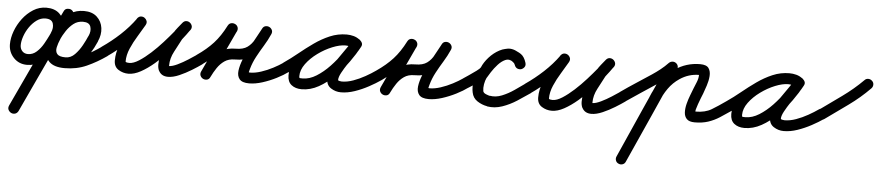

<svg xmlns="http://www.w3.org/2000/svg" viewBox="-59 -524 4864 1064"><g transform="rotate(5 2373.0 8.0)"><path d="M215 -114Q204 -119 200 -130.5Q196 -142 201 -154Q214 -182 206.5 -206Q199 -230 164 -230Q138 -230 115.5 -213.5Q93 -197 76 -172.5Q59 -148 49.5 -120.5Q40 -93 40 -71Q40 -51 52 -38Q64 -25 84 -25Q111 -25 132.5 -44.5Q154 -64 169 -90.5Q184 -117 194 -138Q210 -173 226.5 -207.5Q243 -242 260 -277Q266 -291 278 -293.5Q290 -296 300 -292Q310 -287 315.5 -276Q321 -265 314 -252Q251 -115 187 21Q123 157 60 294Q53 307 41.5 310Q30 313 20 308Q10 303 4.5 292.5Q-1 282 5 268Q54 165 102.5 61Q151 -43 200 -147Q200 -147 200 -147Q200 -147 200 -147Q216 -182 240 -215Q264 -248 297 -269Q330 -290 373 -290Q419 -290 445.5 -265.5Q472 -241 477 -204Q482 -167 464 -128Q464 -128 464 -129Q465 -129 465 -129Q450 -94 426.5 -56Q403 -18 370 8.5Q337 35 293 35Q234 35 207 8Q180 -19 180.5 -61.5Q181 -104 202 -150Q208 -163 219.5 -166Q231 -169 242 -164Q252 -159 257.5 -148.5Q263 -138 256 -124Q245 -99 240 -76.5Q235 -54 246 -39.5Q257 -25 293 -25Q350 -25 397 -47Q444 -69 490 -102Q500 -109 512 -106.5Q524 -104 532 -94Q539 -84 536.5 -72Q534 -60 524 -52Q471 -15 415.5 10Q360 35 293 35Q233 35 206.5 7.5Q180 -20 180.5 -62.5Q181 -105 202 -150Q208 -163 219.5 -166Q231 -169 242 -164Q252 -159 257.5 -148.5Q263 -138 256 -124Q244 -99 239.5 -76Q235 -53 246.5 -39Q258 -25 293 -25Q322 -25 344.5 -48Q367 -71 383.5 -101Q400 -131 409 -153Q409 -153 410 -153Q410 -154 410 -154Q423 -182 415.5 -206Q408 -230 373 -230Q343 -230 320.5 -212.5Q298 -195 281.5 -170Q265 -145 254 -121Q254 -121 254 -121Q254 -121 254 -121Q254 -121 254 -121Q254 -121 254 -121Q206 -18 157 86Q108 190 60 294Q53 307 41.5 310Q30 313 20 308Q10 303 4.5 292.5Q-1 282 5 268Q69 132 132.5 -4.5Q196 -141 260 -277Q266 -291 277.5 -293.5Q289 -296 300 -291Q310 -287 315.5 -276Q321 -265 314 -252Q298 -217 281.5 -182Q265 -147 248 -112Q233 -79 210.5 -45Q188 -11 157 12Q126 35 84 35Q39 35 9.5 4Q-20 -27 -20 -71Q-20 -106 -6 -144Q8 -182 33 -215Q58 -248 91.5 -269Q125 -290 164 -290Q210 -290 236.5 -265.5Q263 -241 268 -204Q273 -167 255 -128Q250 -117 238.5 -113Q227 -109 215 -114Z M481 -60Q474 -70 476.5 -82.5Q479 -95 489 -102Q540 -137 587 -180.5Q634 -224 670 -274Q678 -286 689.5 -287Q701 -288 710 -282Q719 -276 723 -265.5Q727 -255 720 -242Q703 -212 681 -176.5Q659 -141 643 -104Q627 -67 627 -32Q627 -27 636 -26Q645 -25 648 -25Q671 -25 701.5 -44.5Q732 -64 765 -94Q798 -124 828.5 -158Q859 -192 883.5 -222Q908 -252 921 -270Q929 -282 941 -282.5Q953 -283 962 -276Q971 -269 974.5 -257.5Q978 -246 968 -234Q958 -222 947.5 -209Q937 -196 929 -182Q929 -182 929 -182Q929 -183 929 -183Q911 -148 890 -109Q869 -70 869 -30Q869 -25 870 -24Q870 -24 869 -24Q869 -25 869 -25Q872 -19 869 -20.5Q866 -22 864.5 -24.5Q863 -27 868 -27Q887 -27 916 -41Q945 -55 973 -73Q1001 -91 1017 -102Q1017 -102 1017 -102Q1017 -102 1017 -102Q1027 -109 1039 -106.5Q1051 -104 1059 -94Q1066 -84 1063.5 -72Q1061 -60 1051 -52Q1030 -37 997.5 -17Q965 3 930.5 18Q896 33 868 33Q832 33 817 5Q817 5 817 4Q816 4 816 4Q809 -11 809 -30Q809 -79 831.5 -124Q854 -169 877 -211Q877 -211 877 -212Q877 -212 877 -212Q886 -228 898 -242.5Q910 -257 922 -272Q931 -283 942.5 -283.5Q954 -284 963 -277Q972 -270 975 -259Q978 -248 969 -236Q952 -211 924.5 -176.5Q897 -142 862.5 -105.5Q828 -69 790.5 -37Q753 -5 716.5 15Q680 35 648 35Q618 35 592.5 19Q567 3 567 -32Q567 -74 583.5 -115.5Q600 -157 624 -196.5Q648 -236 668 -272Q675 -284 687 -285Q699 -286 708 -280Q718 -273 722.5 -262Q727 -251 718 -240Q679 -185 628.5 -137.5Q578 -90 523 -52Q513 -45 500.5 -47.5Q488 -50 481 -60Z M1008 -60Q1001 -70 1003.5 -82.5Q1006 -95 1016 -102Q1070 -139 1106.5 -179Q1143 -219 1173 -278Q1180 -291 1191.5 -293.5Q1203 -296 1213 -291Q1223 -287 1228 -276Q1233 -265 1227 -252Q1196 -186 1165 -119.5Q1134 -53 1103 13Q1097 26 1085.5 28.5Q1074 31 1063 26Q1053 22 1048 11Q1043 0 1049 -13Q1068 -51 1092 -83.5Q1116 -116 1149 -135.5Q1182 -155 1229 -155Q1270 -155 1293.5 -172Q1317 -189 1332 -217.5Q1347 -246 1365 -279Q1371 -291 1382.5 -293.5Q1394 -296 1404 -291Q1414 -286 1419 -275.5Q1424 -265 1418 -252Q1403 -218 1383 -185.5Q1363 -153 1345 -119.5Q1327 -86 1317 -50Q1314 -36 1312.5 -33Q1311 -30 1319 -30Q1347 -30 1380.5 -41Q1414 -52 1445.5 -68.5Q1477 -85 1500 -101Q1510 -109 1522 -107Q1534 -105 1541 -94Q1549 -84 1547 -72Q1545 -60 1534 -53Q1507 -33 1469.5 -14Q1432 5 1392.5 17.5Q1353 30 1319 30Q1280 30 1265.5 12Q1251 -6 1254.5 -35Q1258 -64 1272 -99Q1286 -134 1304.5 -168.5Q1323 -203 1339.5 -232Q1356 -261 1364 -277Q1370 -290 1381.5 -292.5Q1393 -295 1403 -290Q1414 -285 1419 -274Q1424 -263 1417 -250Q1394 -207 1372 -171.5Q1350 -136 1317 -115.5Q1284 -95 1229 -95Q1195 -95 1172 -79Q1149 -63 1132.5 -38.5Q1116 -14 1103 13Q1097 27 1085 29.5Q1073 32 1063 27Q1053 22 1048 11.5Q1043 1 1049 -13Q1080 -79 1111 -145Q1142 -211 1173 -277Q1179 -291 1191 -293Q1203 -295 1213 -290Q1223 -285 1228 -274.5Q1233 -264 1227 -251Q1193 -185 1151.5 -139.5Q1110 -94 1050 -52Q1040 -45 1027.5 -47.5Q1015 -50 1008 -60Z M1492 -60Q1485 -70 1487.5 -82.5Q1490 -95 1500 -102Q1538 -128 1576.5 -159.5Q1615 -191 1656 -220Q1697 -249 1741.5 -268Q1786 -287 1835 -287Q1854 -287 1873 -282Q1892 -277 1907 -265Q1919 -257 1920 -245.5Q1921 -234 1915 -225Q1909 -216 1898 -212Q1887 -208 1875 -215Q1856 -226 1833 -226Q1802 -226 1761 -209.5Q1720 -193 1681.5 -165Q1643 -137 1618 -103Q1593 -69 1593 -34Q1593 -24 1597 -23.5Q1601 -23 1612 -23Q1650 -23 1688.5 -47Q1727 -71 1761.5 -107.5Q1796 -144 1823 -183Q1850 -222 1867 -252Q1874 -266 1886 -268Q1898 -270 1907 -264Q1917 -259 1922 -248Q1927 -237 1919 -224Q1910 -206 1892 -180.5Q1874 -155 1855 -126.5Q1836 -98 1822.5 -73Q1809 -48 1809 -32Q1809 -28 1818.5 -26.5Q1828 -25 1830 -25Q1860 -25 1893.5 -37Q1927 -49 1959 -67Q1991 -85 2015 -102Q2025 -109 2037 -106.5Q2049 -104 2057 -94Q2064 -84 2061.5 -72Q2059 -60 2049 -52Q2020 -32 1983 -12Q1946 8 1906.5 21.5Q1867 35 1830 35Q1800 35 1774.5 18.5Q1749 2 1749 -32Q1749 -59 1762 -87.5Q1775 -116 1794.5 -145Q1814 -174 1833.5 -201Q1853 -228 1867 -252Q1874 -266 1886 -268Q1898 -270 1907 -264Q1917 -259 1922 -248Q1927 -237 1919 -224Q1898 -185 1866 -140Q1834 -95 1793 -54.5Q1752 -14 1706 11.5Q1660 37 1612 37Q1577 37 1555 19.5Q1533 2 1533 -34Q1533 -72 1552.5 -108.5Q1572 -145 1604.5 -177Q1637 -209 1676.5 -233.5Q1716 -258 1757 -272Q1798 -286 1833 -286Q1872 -286 1905 -267Q1917 -260 1918 -248Q1919 -236 1913 -226Q1907 -217 1895.5 -212.5Q1884 -208 1873 -217Q1864 -222 1854 -224.5Q1844 -227 1835 -227Q1793 -227 1753 -208.5Q1713 -190 1675.5 -162.5Q1638 -135 1602.5 -105Q1567 -75 1534 -52Q1524 -45 1511.5 -47.5Q1499 -50 1492 -60Z M2007 -60Q2000 -70 2002.5 -82.5Q2005 -95 2015 -102Q2069 -139 2105.5 -179Q2142 -219 2172 -278Q2179 -291 2190.5 -293.5Q2202 -296 2212 -291Q2222 -287 2227 -276Q2232 -265 2226 -252Q2195 -186 2164 -119.5Q2133 -53 2102 13Q2096 26 2084.5 28.5Q2073 31 2062 26Q2052 22 2047 11Q2042 0 2048 -13Q2067 -51 2091 -83.5Q2115 -116 2148 -135.5Q2181 -155 2228 -155Q2269 -155 2292.5 -172Q2316 -189 2331 -217.5Q2346 -246 2364 -279Q2370 -291 2381.5 -293.5Q2393 -296 2403 -291Q2413 -286 2418 -275.5Q2423 -265 2417 -252Q2402 -218 2382 -185.5Q2362 -153 2344 -119.5Q2326 -86 2316 -50Q2313 -36 2311.5 -33Q2310 -30 2318 -30Q2346 -30 2379.5 -41Q2413 -52 2444.5 -68.5Q2476 -85 2499 -101Q2509 -109 2521 -107Q2533 -105 2540 -94Q2548 -84 2546 -72Q2544 -60 2533 -53Q2506 -33 2468.5 -14Q2431 5 2391.5 17.5Q2352 30 2318 30Q2279 30 2264.5 12Q2250 -6 2253.5 -35Q2257 -64 2271 -99Q2285 -134 2303.5 -168.5Q2322 -203 2338.5 -232Q2355 -261 2363 -277Q2369 -290 2380.5 -292.5Q2392 -295 2402 -290Q2413 -285 2418 -274Q2423 -263 2416 -250Q2393 -207 2371 -171.5Q2349 -136 2316 -115.5Q2283 -95 2228 -95Q2194 -95 2171 -79Q2148 -63 2131.5 -38.5Q2115 -14 2102 13Q2096 27 2084 29.5Q2072 32 2062 27Q2052 22 2047 11.5Q2042 1 2048 -13Q2079 -79 2110 -145Q2141 -211 2172 -277Q2178 -291 2190 -293Q2202 -295 2212 -290Q2222 -285 2227 -274.5Q2232 -264 2226 -251Q2192 -185 2150.5 -139.5Q2109 -94 2049 -52Q2039 -45 2026.5 -47.5Q2014 -50 2007 -60Z M2491 -61Q2484 -71 2486.5 -83Q2489 -95 2500 -102Q2510 -109 2530.5 -122.5Q2551 -136 2569.5 -150Q2588 -164 2591 -170Q2603 -199 2628 -227Q2653 -255 2685 -272Q2717 -289 2751 -286Q2751 -286 2754 -285Q2756 -285 2756 -285Q2786 -277 2805.5 -263.5Q2825 -250 2835 -217Q2839 -203 2832.5 -193.5Q2826 -184 2815 -180Q2805 -177 2794 -181Q2783 -185 2778 -199Q2775 -206 2772 -210Q2772 -210 2772 -209Q2773 -209 2773 -209Q2770 -211 2767.5 -213.5Q2765 -216 2762 -218Q2762 -218 2762 -218Q2761 -219 2761 -219Q2743 -232 2722 -222.5Q2701 -213 2682 -192Q2663 -171 2648.5 -148.5Q2634 -126 2628 -115Q2628 -115 2628 -115Q2628 -116 2628 -116Q2620 -99 2616.5 -78.5Q2613 -58 2616 -40Q2619 -30 2632.5 -24.5Q2646 -19 2655 -17Q2655 -17 2654 -17Q2654 -18 2654 -18Q2687 -12 2721.5 -26Q2756 -40 2788 -62Q2820 -84 2845 -102Q2845 -102 2845 -102Q2845 -102 2845 -102Q2855 -109 2867 -106.5Q2879 -104 2887 -94Q2894 -84 2891.5 -72Q2889 -60 2879 -52Q2846 -29 2808 -4.5Q2770 20 2728 34.5Q2686 49 2644 42Q2644 42 2644 41Q2643 41 2643 41Q2615 36 2589.5 19.5Q2564 3 2558 -28Q2552 -56 2557 -87.5Q2562 -119 2576 -144Q2576 -144 2576 -145Q2576 -145 2576 -145Q2591 -171 2614.5 -202Q2638 -233 2667 -257Q2696 -281 2729 -286.5Q2762 -292 2797 -267Q2797 -267 2796 -268Q2796 -268 2796 -268Q2801 -264 2806 -260Q2811 -256 2815 -251Q2815 -251 2816 -251Q2816 -250 2816 -250Q2828 -238 2834 -219Q2839 -206 2832.5 -196Q2826 -186 2815 -182Q2804 -179 2792.5 -183Q2781 -187 2777 -201Q2772 -217 2763 -220Q2754 -223 2740 -227Q2740 -227 2742 -227Q2745 -226 2745 -226Q2725 -228 2704.5 -214.5Q2684 -201 2668.5 -181.5Q2653 -162 2645 -146Q2638 -128 2617 -110.5Q2596 -93 2572 -77.5Q2548 -62 2532 -52Q2522 -45 2510 -47.5Q2498 -50 2491 -61Z M2836 -60Q2829 -70 2831.5 -82.5Q2834 -95 2844 -102Q2895 -137 2942 -180.5Q2989 -224 3025 -274Q3033 -286 3044.5 -287Q3056 -288 3065 -282Q3074 -276 3078 -265.5Q3082 -255 3075 -242Q3058 -212 3036 -176.5Q3014 -141 2998 -104Q2982 -67 2982 -32Q2982 -27 2991 -26Q3000 -25 3003 -25Q3026 -25 3056.5 -44.5Q3087 -64 3120 -94Q3153 -124 3183.5 -158Q3214 -192 3238.5 -222Q3263 -252 3276 -270Q3284 -282 3296 -282.5Q3308 -283 3317 -276Q3326 -269 3329.5 -257.5Q3333 -246 3323 -234Q3313 -222 3302.5 -209Q3292 -196 3284 -182Q3284 -182 3284 -182Q3284 -183 3284 -183Q3266 -148 3245 -109Q3224 -70 3224 -30Q3224 -25 3225 -24Q3225 -24 3224 -24Q3224 -25 3224 -25Q3227 -19 3224 -20.5Q3221 -22 3219.5 -24.5Q3218 -27 3223 -27Q3242 -27 3271 -41Q3300 -55 3328 -73Q3356 -91 3372 -102Q3372 -102 3372 -102Q3372 -102 3372 -102Q3382 -109 3394 -106.5Q3406 -104 3414 -94Q3421 -84 3418.5 -72Q3416 -60 3406 -52Q3385 -37 3352.5 -17Q3320 3 3285.5 18Q3251 33 3223 33Q3187 33 3172 5Q3172 5 3172 4Q3171 4 3171 4Q3164 -11 3164 -30Q3164 -79 3186.5 -124Q3209 -169 3232 -211Q3232 -211 3232 -212Q3232 -212 3232 -212Q3241 -228 3253 -242.5Q3265 -257 3277 -272Q3286 -283 3297.5 -283.5Q3309 -284 3318 -277Q3327 -270 3330 -259Q3333 -248 3324 -236Q3307 -211 3279.5 -176.5Q3252 -142 3217.5 -105.5Q3183 -69 3145.5 -37Q3108 -5 3071.5 15Q3035 35 3003 35Q2973 35 2947.5 19Q2922 3 2922 -32Q2922 -74 2938.5 -115.5Q2955 -157 2979 -196.5Q3003 -236 3023 -272Q3030 -284 3042 -285Q3054 -286 3063 -280Q3073 -273 3077.5 -262Q3082 -251 3073 -240Q3034 -185 2983.5 -137.5Q2933 -90 2878 -52Q2868 -45 2855.5 -47.5Q2843 -50 2836 -60Z M3405 -52Q3395 -45 3382.5 -47.5Q3370 -50 3363 -60Q3356 -70 3358.5 -82.5Q3361 -95 3371 -102Q3412 -131 3454.5 -158.5Q3497 -186 3539 -214Q3563 -230 3585 -247.5Q3607 -265 3626 -285Q3626 -285 3626 -285Q3626 -285 3626 -285Q3635 -294 3647.5 -294.5Q3660 -295 3669 -286Q3678 -278 3678 -265.5Q3678 -253 3670 -244Q3648 -221 3623.5 -201.5Q3599 -182 3573 -164Q3531 -136 3489 -108.5Q3447 -81 3405 -52Q3405 -52 3405 -52Q3405 -52 3405 -52ZM3621 -277Q3626 -288 3637.5 -292.5Q3649 -297 3660 -292Q3672 -287 3676 -275.5Q3680 -264 3675 -252Q3616 -119 3556.5 14Q3497 147 3437 280Q3437 280 3437 280Q3437 280 3437 280Q3432 292 3420.5 296Q3409 300 3398 295Q3386 290 3382 278.5Q3378 267 3383 256Q3442 123 3501.5 -10.5Q3561 -144 3621 -277Q3621 -277 3621 -277Q3621 -277 3621 -277ZM3592 -66Q3588 -55 3576.5 -50Q3565 -45 3553 -49Q3542 -53 3537 -64.5Q3532 -76 3536 -88Q3555 -136 3585.5 -178.5Q3616 -221 3659 -250Q3723 -294 3800 -294Q3836 -294 3848 -276.5Q3860 -259 3858 -232.5Q3856 -206 3847 -179Q3838 -152 3831 -133Q3827 -124 3820.5 -107Q3814 -90 3807.5 -72Q3801 -54 3798 -42Q3795 -30 3798 -30Q3851 -30 3886.5 -51.5Q3922 -73 3963 -102Q3963 -102 3963 -102Q3963 -102 3963 -102Q3973 -109 3985 -106.5Q3997 -104 4005 -94Q4012 -84 4009.5 -72Q4007 -60 3997 -52Q3965 -30 3935.5 -11Q3906 8 3873 19Q3840 30 3798 30Q3767 30 3753.5 16Q3740 2 3739 -20.5Q3738 -43 3744.5 -68.5Q3751 -94 3760 -117Q3769 -140 3775 -156Q3782 -173 3790.5 -194Q3799 -215 3799 -234Q3799 -241 3801.5 -237.5Q3804 -234 3800 -234Q3742 -234 3693 -201Q3657 -177 3632 -141.5Q3607 -106 3592 -66Q3592 -66 3592 -66Q3592 -66 3592 -66Z M3955 -60Q3948 -70 3950.5 -82.5Q3953 -95 3963 -102Q4001 -128 4039.5 -159.5Q4078 -191 4119 -220Q4160 -249 4204.5 -268Q4249 -287 4298 -287Q4317 -287 4336 -282Q4355 -277 4370 -265Q4382 -257 4383 -245.5Q4384 -234 4378 -225Q4372 -216 4361 -212Q4350 -208 4338 -215Q4319 -226 4296 -226Q4265 -226 4224 -209.5Q4183 -193 4144.5 -165Q4106 -137 4081 -103Q4056 -69 4056 -34Q4056 -24 4060 -23.5Q4064 -23 4075 -23Q4113 -23 4151.5 -47Q4190 -71 4224.5 -107.5Q4259 -144 4286 -183Q4313 -222 4330 -252Q4337 -266 4349 -268Q4361 -270 4370 -264Q4380 -259 4385 -248Q4390 -237 4382 -224Q4373 -206 4355 -180.5Q4337 -155 4318 -126.5Q4299 -98 4285.5 -73Q4272 -48 4272 -32Q4272 -28 4281.5 -26.5Q4291 -25 4293 -25Q4323 -25 4356.5 -37Q4390 -49 4422 -67Q4454 -85 4478 -102Q4488 -109 4500 -106.5Q4512 -104 4520 -94Q4527 -84 4524.5 -72Q4522 -60 4512 -52Q4483 -32 4446 -12Q4409 8 4369.5 21.5Q4330 35 4293 35Q4263 35 4237.5 18.5Q4212 2 4212 -32Q4212 -59 4225 -87.5Q4238 -116 4257.5 -145Q4277 -174 4296.5 -201Q4316 -228 4330 -252Q4337 -266 4349 -268Q4361 -270 4370 -264Q4380 -259 4385 -248Q4390 -237 4382 -224Q4361 -185 4329 -140Q4297 -95 4256 -54.5Q4215 -14 4169 11.5Q4123 37 4075 37Q4040 37 4018 19.5Q3996 2 3996 -34Q3996 -72 4015.5 -108.5Q4035 -145 4067.5 -177Q4100 -209 4139.5 -233.5Q4179 -258 4220 -272Q4261 -286 4296 -286Q4335 -286 4368 -267Q4380 -260 4381 -248Q4382 -236 4376 -226Q4370 -217 4358.5 -212.5Q4347 -208 4336 -217Q4327 -222 4317 -224.5Q4307 -227 4298 -227Q4256 -227 4216 -208.5Q4176 -190 4138.5 -162.5Q4101 -135 4065.5 -105Q4030 -75 3997 -52Q3987 -45 3974.5 -47.5Q3962 -50 3955 -60Z M4471 -58Q4463 -68 4465 -80.5Q4467 -93 4478 -100Q4538 -143 4600 -187.5Q4662 -232 4715 -285Q4715 -285 4715 -285Q4715 -285 4715 -285Q4723 -294 4735.5 -294Q4748 -294 4757 -285Q4766 -277 4766 -264.5Q4766 -252 4757 -243Q4703 -188 4639 -142Q4575 -96 4512 -51Q4502 -44 4490 -46Q4478 -48 4471 -58Z"/></g></svg>

Font: FRB American Cursive Guidelines
Style: Bold Italic
Weight: 700
Italic angle: -25°
Version: Version 2.0;Modular Font Editor K font №1